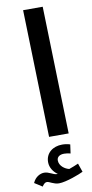

<svg xmlns="http://www.w3.org/2000/svg" viewBox="-150 -763 512 1071"><g transform="rotate(-10 106.5 -227.0)"><path d="M84 0H195L175 -721H64ZM1 267C8 256 16 246 28 246C43 246 64 265 94 265C135 265 215 234 234 224L217 175C201 182 184 189 164 196C141 191 109 170 109 138C109 119 124 107 150 107C163 107 174 109 186 112L193 62C179 57 162 55 148 55C96 55 54 86 54 138C54 169 72 195 96 212C94 212 92 212 90 212C71 212 49 192 22 192C0 192 -29 206 -43 239Z"/></g></svg>

Font: Noto Sans Arabic UI XCn SmBd
Style: Regular
Weight: 600
Width: 2
Designer: Monotype Design Team, Nadine Chahine and Nizar Qandah
Foundry: Monotype Imaging Inc.
Version: Version 2.010